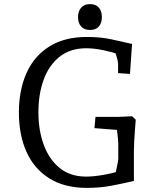

<svg xmlns="http://www.w3.org/2000/svg" viewBox="-20 -900 763 935"><path d="M403 15Q294 15 220 -31.5Q146 -78 109 -160.5Q72 -243 72 -352Q72 -461 109 -544Q146 -627 220 -673.5Q294 -720 403 -720Q468 -720 520 -709Q572 -698 623 -686L613 -540L555 -544V-590Q555 -601 547.5 -625.5Q540 -650 535 -666L563 -634Q529 -646 483.5 -655.5Q438 -665 400 -665Q322 -665 270 -623.5Q218 -582 192.5 -511.5Q167 -441 167 -353Q167 -266 193 -195Q219 -124 270.5 -82Q322 -40 400 -40Q435 -40 481.5 -48Q528 -56 564 -68L538 -36Q543 -59 549.5 -88Q556 -117 556 -128V-196Q556 -209 554 -229Q552 -249 549.5 -268Q547 -287 545 -298L580 -265L440 -276L445 -331H556Q566 -331 586 -332Q606 -333 623 -334L641 -317Q639 -292 637 -264.5Q635 -237 633.5 -211Q632 -185 632 -164V-19Q582 -7 525 4Q468 15 403 15ZM418 -754Q390 -754 375 -771Q360 -788 360 -816Q360 -845 375 -862.5Q390 -880 418 -880Q446 -880 461 -863.5Q476 -847 476 -816Q476 -788 461.5 -771Q447 -754 418 -754Z"/></svg>

Font: Andada Pro
Style: Regular
Weight: 400
Designer: Carolina Giovagnoli
Foundry: Huerta Tipografica
Version: Version 3.003